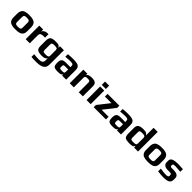

<svg xmlns="http://www.w3.org/2000/svg" viewBox="502 -2658 4836 4836"><g transform="rotate(45 2919.5 -240.0)"><path d="M542 -309C542 -342.3 536.8 -370.8 526.5 -394.5C516.2 -418.2 503.5 -436.3 488.5 -449C473.5 -461.7 454 -471.5 430 -478.5C406 -485.5 384.5 -489.8 365.5 -491.5C346.5 -493.2 323.3 -494 296 -494C268.7 -494 245.5 -493.2 226.5 -491.5C207.5 -489.8 186 -485.5 162 -478.5C138 -471.5 118.5 -461.7 103.5 -449C88.5 -436.3 75.8 -418.2 65.5 -394.5C55.2 -370.8 50 -342.3 50 -309V-166C50 -134.7 55 -107.8 65 -85.5C75 -63.2 87.3 -45.8 102 -33.5C116.7 -21.2 135.8 -11.7 159.5 -5C183.2 1.7 204.8 5.8 224.5 7.5C244.2 9.2 268 10 296 10C324 10 347.8 9.2 367.5 7.5C387.2 5.8 408.8 1.7 432.5 -5C456.2 -11.7 475.3 -21.2 490 -33.5C504.7 -45.8 517 -63.2 527 -85.5C537 -107.8 542 -134.7 542 -166ZM396 -149C396 -123.7 389.5 -106 376.5 -96C363.5 -86 336.7 -81 296 -81C255.3 -81 228.5 -86 215.5 -96C202.5 -106 196 -123.7 196 -149V-332C196 -358 202.7 -376.5 216 -387.5C229.3 -398.5 256 -404 296 -404C336 -404 362.7 -398.5 376 -387.5C389.3 -376.5 396 -358 396 -332Z M973 -373V-494H921C891.7 -494 863.5 -484.2 836.5 -464.5C809.5 -444.8 795.7 -423 795 -399V-484H656V0H802V-291C802 -321 812.2 -342.2 832.5 -354.5C852.8 -366.8 883 -373 923 -373Z M1533 -484H1392V-429C1380.7 -447 1370.3 -460.2 1361 -468.5C1351.7 -476.8 1337.7 -483.2 1319 -487.5C1300.3 -491.8 1273.7 -494 1239 -494C1160.3 -494 1107.3 -482.2 1080 -458.5C1052.7 -434.8 1039 -390.3 1039 -325V-136C1039 -80 1053.8 -41.7 1083.5 -21C1113.2 -0.3 1162.7 10 1232 10C1280 10 1313.7 5.5 1333 -3.5C1352.3 -12.5 1370.3 -29.3 1387 -54V24C1387 62 1376.2 88.8 1354.5 104.5C1332.8 120.2 1297.7 128 1249 128C1197.7 128 1139.3 123.7 1074 115V213C1114.7 217.7 1173 220 1249 220C1341.7 220 1412.2 205.3 1460.5 176C1508.8 146.7 1533 96.7 1533 26ZM1387 -145C1387 -121 1380.5 -104.3 1367.5 -95C1354.5 -85.7 1326.7 -81 1284 -81C1239.3 -81 1211.7 -85.3 1201 -94C1190.3 -102.7 1185 -121.3 1185 -150V-335C1185 -361.7 1190.3 -379.8 1201 -389.5C1211.7 -399.2 1236.7 -404 1276 -404C1323.3 -404 1353.7 -399.8 1367 -391.5C1380.3 -383.2 1387 -366 1387 -340Z M2097 0V-333C2097 -397 2079.7 -439.8 2045 -461.5C2010.3 -483.2 1948.3 -494 1859 -494C1791 -494 1729.3 -490.7 1674 -484V-392C1746 -400 1802.7 -404 1844 -404C1888 -404 1916.8 -399.2 1930.5 -389.5C1944.2 -379.8 1951 -360.3 1951 -331V-298H1787C1730.3 -298 1691 -286.8 1669 -264.5C1647 -242.2 1636 -202.3 1636 -145C1636 -81.7 1646.7 -40 1668 -20C1689.3 0 1732.7 10 1798 10C1851.3 10 1888 5.8 1908 -2.5C1928 -10.8 1943.3 -24.7 1954 -44V0ZM1951 -124C1951 -115.3 1949.7 -108.3 1947 -103C1944.3 -97.7 1941.2 -93.5 1937.5 -90.5C1933.8 -87.5 1927.3 -85.3 1918 -84C1908.7 -82.7 1900 -81.8 1892 -81.5C1884 -81.2 1871.7 -81 1855 -81C1821 -81 1799.8 -84.3 1791.5 -91C1783.2 -97.7 1779 -116.7 1779 -148C1779 -180 1783 -199.7 1791 -207C1799 -214.3 1819 -218 1851 -218H1951Z M2692 0V-355C2692 -401.7 2680 -436.5 2656 -459.5C2632 -482.5 2588 -494 2524 -494C2432 -494 2380.3 -471 2369 -425V-484H2225V0H2371V-336C2371 -363.3 2376.7 -381.5 2388 -390.5C2399.3 -399.5 2426 -404 2468 -404C2502 -404 2523.5 -399.3 2532.5 -390C2541.5 -380.7 2546 -362.7 2546 -336V0Z M2970 -541V-659H2824V-541ZM2970 0V-484H2824V0Z M3514 0V-95H3264L3508 -406V-484H3088V-389H3322L3078 -78V0Z M4050 0V-333C4050 -397 4032.7 -439.8 3998 -461.5C3963.3 -483.2 3901.3 -494 3812 -494C3744 -494 3682.3 -490.7 3627 -484V-392C3699 -400 3755.7 -404 3797 -404C3841 -404 3869.8 -399.2 3883.5 -389.5C3897.2 -379.8 3904 -360.3 3904 -331V-298H3740C3683.3 -298 3644 -286.8 3622 -264.5C3600 -242.2 3589 -202.3 3589 -145C3589 -81.7 3599.7 -40 3621 -20C3642.3 0 3685.7 10 3751 10C3804.3 10 3841 5.8 3861 -2.5C3881 -10.8 3896.3 -24.7 3907 -44V0ZM3904 -124C3904 -115.3 3902.7 -108.3 3900 -103C3897.3 -97.7 3894.2 -93.5 3890.5 -90.5C3886.8 -87.5 3880.3 -85.3 3871 -84C3861.7 -82.7 3853 -81.8 3845 -81.5C3837 -81.2 3824.7 -81 3808 -81C3774 -81 3752.8 -84.3 3744.5 -91C3736.2 -97.7 3732 -116.7 3732 -148C3732 -180 3736 -199.7 3744 -207C3752 -214.3 3772 -218 3804 -218H3904Z M4658 0V-700H4512V-430C4495.3 -454.7 4477.3 -471.5 4458 -480.5C4438.7 -489.5 4405 -494 4357 -494C4290.3 -494 4241.5 -483.3 4210.5 -462C4179.5 -440.7 4164 -402.7 4164 -348V-159C4164 -87.7 4176.7 -41.7 4202 -21C4227.3 -0.3 4281.3 10 4364 10C4398.7 10 4425.3 7.8 4444 3.5C4462.7 -0.8 4476.7 -7.2 4486 -15.5C4495.3 -23.8 4505.7 -37 4517 -55V0ZM4512 -145C4512 -119 4505.3 -101.8 4492 -93.5C4478.7 -85.2 4448.3 -81 4401 -81C4361.7 -81 4336.7 -85.8 4326 -95.5C4315.3 -105.2 4310 -123.3 4310 -150V-335C4310 -363.7 4315.3 -382.3 4326 -391C4336.7 -399.7 4364.3 -404 4409 -404C4451.7 -404 4479.5 -399.3 4492.5 -390C4505.5 -380.7 4512 -364 4512 -340Z M5264 -309C5264 -342.3 5258.8 -370.8 5248.5 -394.5C5238.2 -418.2 5225.5 -436.3 5210.5 -449C5195.5 -461.7 5176 -471.5 5152 -478.5C5128 -485.5 5106.5 -489.8 5087.5 -491.5C5068.5 -493.2 5045.3 -494 5018 -494C4990.7 -494 4967.5 -493.2 4948.5 -491.5C4929.5 -489.8 4908 -485.5 4884 -478.5C4860 -471.5 4840.5 -461.7 4825.5 -449C4810.5 -436.3 4797.8 -418.2 4787.5 -394.5C4777.2 -370.8 4772 -342.3 4772 -309V-166C4772 -134.7 4777 -107.8 4787 -85.5C4797 -63.2 4809.3 -45.8 4824 -33.5C4838.7 -21.2 4857.8 -11.7 4881.5 -5C4905.2 1.7 4926.8 5.8 4946.5 7.5C4966.2 9.2 4990 10 5018 10C5046 10 5069.8 9.2 5089.5 7.5C5109.2 5.8 5130.8 1.7 5154.5 -5C5178.2 -11.7 5197.3 -21.2 5212 -33.5C5226.7 -45.8 5239 -63.2 5249 -85.5C5259 -107.8 5264 -134.7 5264 -166ZM5118 -149C5118 -123.7 5111.5 -106 5098.5 -96C5085.5 -86 5058.7 -81 5018 -81C4977.3 -81 4950.5 -86 4937.5 -96C4924.5 -106 4918 -123.7 4918 -149V-332C4918 -358 4924.7 -376.5 4938 -387.5C4951.3 -398.5 4978 -404 5018 -404C5058 -404 5084.7 -398.5 5098 -387.5C5111.3 -376.5 5118 -358 5118 -332Z M5795 -189C5795 -266.3 5735.7 -305 5617 -305H5553C5535.7 -305 5522.8 -308.3 5514.5 -315C5506.2 -321.7 5502 -329 5502 -337V-363C5502 -379 5507.3 -389.8 5518 -395.5C5528.7 -401.2 5554.3 -404 5595 -404C5608.3 -404 5667 -400 5771 -392V-485C5688.3 -491 5631 -494 5599 -494C5522.3 -494 5463 -485.7 5421 -469C5379 -452.3 5358 -422 5358 -378V-319C5358 -279.7 5372.2 -249.8 5400.5 -229.5C5428.8 -209.2 5468.3 -199 5519 -199H5582C5610.7 -199 5629.3 -195.2 5638 -187.5C5646.7 -179.8 5651 -168.3 5651 -153V-123C5651 -106.3 5643.2 -95.2 5627.5 -89.5C5611.8 -83.8 5589.7 -81 5561 -81C5525 -81 5460.7 -88 5368 -102V-5C5442.7 5 5506.3 10 5559 10C5586.3 10 5610.2 9.2 5630.5 7.5C5650.8 5.8 5672 2.3 5694 -3C5716 -8.3 5733.8 -15.8 5747.5 -25.5C5761.2 -35.2 5772.5 -48.7 5781.5 -66C5790.5 -83.3 5795 -104 5795 -128Z"/></g></svg>

Font: Play
Style: Bold
Weight: 700
Designer: Jonas Hecksher
Foundry: Jonas Hecksher, Playtypeª, e-types AS
Version: Version 1.002